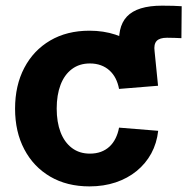

<svg xmlns="http://www.w3.org/2000/svg" viewBox="-20 -647 682 678"><path d="M416.5 -341.8 402.8 -470.2Q392.1 -550.3 428.2 -588.6Q464.4 -627 552.2 -627Q573.7 -627 591.3 -626.5Q608.9 -626 621.6 -625L620.6 -512.2Q611.3 -512.7 596.9 -513.2Q582.5 -513.7 569.8 -513.7Q543.5 -513.7 533 -502.2Q522.5 -490.7 525.9 -465.8L538.1 -344.2ZM295.9 11.2Q216.3 11.2 157.2 -23.4Q98.1 -58.1 65.7 -119.9Q33.2 -181.6 33.2 -263.2Q33.2 -345.2 65.7 -407.2Q98.1 -469.2 157.2 -503.9Q216.3 -538.6 295.9 -538.6Q345.7 -538.6 387.7 -524.7Q429.7 -510.7 461.4 -485.1Q493.2 -459.5 512.9 -423.8Q532.7 -388.2 538.1 -344.2L400.4 -333Q396.5 -353.5 388.2 -369.9Q379.9 -386.2 366.7 -398.2Q353.5 -410.2 336.2 -416.5Q318.8 -422.9 297.4 -422.9Q260.3 -422.9 233.9 -403.1Q207.5 -383.3 193.8 -347.4Q180.2 -311.5 180.2 -263.7Q180.2 -215.8 193.8 -180.2Q207.5 -144.5 233.9 -124.5Q260.3 -104.5 297.4 -104.5Q318.8 -104.5 336.2 -110.8Q353.5 -117.2 366.5 -129.2Q379.4 -141.1 387.9 -158.2Q396.5 -175.3 400.4 -196.3L538.6 -185.1Q533.7 -141.1 514.2 -105.2Q494.6 -69.3 462.6 -43.2Q430.7 -17.1 388.4 -2.9Q346.2 11.2 295.9 11.2Z"/></svg>

Font: Inter 24pt
Style: Bold
Weight: 700
Designer: Rasmus Andersson
Foundry: rsms
Version: Version 4.001;git-66647c0bb